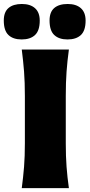

<svg xmlns="http://www.w3.org/2000/svg" viewBox="-62 -968 461 988"><path d="M50 0Q57.5 -56.5 61.8 -109.8Q66 -163 66 -230.5V-474Q66 -544.5 61.8 -599.5Q57.5 -654.5 50 -713H292.5Q284.5 -654.5 280.5 -599.5Q276.5 -544.5 276.5 -474V-230.5Q276.5 -163 280.5 -109.8Q284.5 -56.5 292.5 0ZM285.5 -765Q241.5 -765 217.2 -787.8Q193 -810.5 193 -862.5Q193 -906 217.2 -926.8Q241.5 -947.5 286.5 -947.5Q330 -947.5 354.2 -925.8Q378.5 -904 378.5 -862Q378.5 -810.5 354.2 -787.8Q330 -765 285.5 -765ZM49.5 -765Q5.5 -765 -18.5 -787.8Q-42.5 -810.5 -42.5 -862.5Q-42.5 -906 -18.2 -926.8Q6 -947.5 50.5 -947.5Q94 -947.5 118.2 -925.8Q142.5 -904 142.5 -862Q142.5 -810.5 118.2 -787.8Q94 -765 49.5 -765Z"/></svg>

Font: Commissioner Flair ExtraBold
Style: Regular
Weight: 800
Designer: Kostas Bartsokas
Foundry: Kostas Bartsokas
Version: Version 1.000; ttfautohint (v1.8.3)